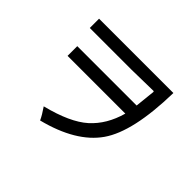

<svg xmlns="http://www.w3.org/2000/svg" viewBox="-157 -983 1313 1313"><g transform="rotate(45 500.0 -326.5)"><path d="M859.4 -714.8Q851.6 -332 738.3 -169.9Q625 -7.8 347.7 62.5Q332 27.3 296.9 -23.4Q500 -74.2 593.8 -158.2Q687.5 -242.2 726.6 -382.8H168V-476.6H742.2L757.8 -625L753.9 -628.9L543 -625H140.6V-714.8Z"/></g></svg>

Font: WenQuanYi Micro Hei
Style: Regular
Weight: 400
Foundry: Ascender Corporation
Version: Version 0.2.0-beta